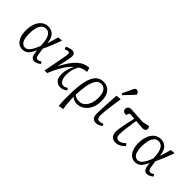

<svg xmlns="http://www.w3.org/2000/svg" viewBox="59 -1752 2943 2943"><g transform="rotate(45 1530.0 -281.0)"><path d="M228 14Q171 14 133.5 -18.5Q96 -51 77 -106.5Q58 -162 58 -232Q58 -315 82.5 -379.5Q107 -444 153 -481.5Q199 -519 263 -519Q330 -519 375.5 -475Q421 -431 432 -325H433Q448 -373 461 -418.5Q474 -464 486 -506L553 -513L561 -509Q534 -432 502 -354.5Q470 -277 441 -218L445 -184Q452 -128 458.5 -97Q465 -66 476 -53.5Q487 -41 507 -41Q531 -41 567 -64L587 -31Q562 -11 535.5 1.5Q509 14 483 14Q439 14 420.5 -24Q402 -62 397 -137H396Q366 -65 327.5 -25.5Q289 14 228 14ZM235 -35Q278 -35 314 -80Q350 -125 388 -224L386 -261Q381 -366 349 -418.5Q317 -471 263 -471Q217 -471 187.5 -441Q158 -411 144 -358Q130 -305 130 -236Q130 -128 158.5 -81.5Q187 -35 235 -35Z M1051 14Q994 14 956.5 -23.5Q919 -61 919 -144Q919 -193 933 -249Q947 -305 980 -362Q907 -296 850 -199.5Q793 -103 754 0H696Q711 -77 725 -149Q739 -221 750 -280.5Q761 -340 768 -380Q775 -420 775 -434Q775 -449 767.5 -457Q760 -465 749 -465Q735 -465 717.5 -459.5Q700 -454 685 -448L669 -488Q692 -501 721 -510Q750 -519 775 -519Q843 -519 843 -450Q843 -429 829.5 -361.5Q816 -294 792 -191L794 -190Q876 -353 962 -432Q1048 -511 1153 -514L1172 -454L1167 -444Q1095 -440 1034 -401Q977 -311 977 -191Q977 -125 1000 -81Q1023 -37 1071 -37Q1091 -37 1108 -45.5Q1125 -54 1137 -64L1158 -31Q1133 -10 1105.5 2Q1078 14 1051 14Z M1243 230 1233 225Q1230 191 1228.5 164Q1227 137 1226.5 106Q1226 75 1226 28Q1226 -257 1281.5 -388Q1337 -519 1462 -519Q1544 -519 1595 -460Q1646 -401 1646 -285Q1646 -196 1614 -128.5Q1582 -61 1527 -23.5Q1472 14 1403 14Q1375 14 1345.5 1.5Q1316 -11 1298 -29H1296Q1296 2 1298 46.5Q1300 91 1305.5 136.5Q1311 182 1318 216ZM1403 -38Q1459 -38 1497.5 -72Q1536 -106 1556.5 -163Q1577 -220 1577 -289Q1577 -385 1543.5 -428Q1510 -471 1460 -471Q1403 -471 1368.5 -421Q1334 -371 1317.5 -281.5Q1301 -192 1297 -74Q1321 -54 1345.5 -46Q1370 -38 1403 -38Z M1822 14Q1775 14 1752 -13.5Q1729 -41 1729 -104Q1729 -121 1731.5 -177Q1734 -233 1738.5 -317.5Q1743 -402 1749 -506L1827 -513L1834 -509Q1821 -428 1810 -350.5Q1799 -273 1793 -212Q1787 -151 1787 -119Q1787 -85 1798 -64Q1809 -43 1844 -43Q1879 -43 1911 -62L1929 -29Q1904 -9 1878.5 2.5Q1853 14 1822 14ZM1807 -575 1781 -588 1856 -749Q1866 -771 1876 -781.5Q1886 -792 1904 -792Q1923 -792 1935 -780.5Q1947 -769 1957 -748V-734Z M2249 14Q2184 14 2157.5 -20.5Q2131 -55 2131 -112Q2131 -154 2146.5 -238.5Q2162 -323 2192 -450Q2164 -452 2140 -454Q2116 -456 2106 -456Q2081 -456 2072 -430L2062 -402Q2025 -400 2005.5 -415.5Q1986 -431 1986 -456Q1986 -487 2005.5 -504Q2025 -521 2053 -521L2321 -505L2426 -530Q2450 -511 2450 -487Q2450 -465 2434.5 -450Q2419 -435 2392 -435Q2380 -435 2340 -438Q2300 -441 2238 -446Q2222 -352 2210.5 -265.5Q2199 -179 2199 -123Q2199 -79 2215 -60Q2231 -41 2264 -41Q2289 -41 2316 -56Q2343 -71 2369 -99L2398 -68Q2371 -31 2331 -8.5Q2291 14 2249 14Z M2669 14Q2612 14 2574.5 -18.5Q2537 -51 2518 -106.5Q2499 -162 2499 -232Q2499 -315 2523.5 -379.5Q2548 -444 2594 -481.5Q2640 -519 2704 -519Q2771 -519 2816.5 -475Q2862 -431 2873 -325H2874Q2889 -373 2902 -418.5Q2915 -464 2927 -506L2994 -513L3002 -509Q2975 -432 2943 -354.5Q2911 -277 2882 -218L2886 -184Q2893 -128 2899.5 -97Q2906 -66 2917 -53.5Q2928 -41 2948 -41Q2972 -41 3008 -64L3028 -31Q3003 -11 2976.5 1.5Q2950 14 2924 14Q2880 14 2861.5 -24Q2843 -62 2838 -137H2837Q2807 -65 2768.5 -25.5Q2730 14 2669 14ZM2676 -35Q2719 -35 2755 -80Q2791 -125 2829 -224L2827 -261Q2822 -366 2790 -418.5Q2758 -471 2704 -471Q2658 -471 2628.5 -441Q2599 -411 2585 -358Q2571 -305 2571 -236Q2571 -128 2599.5 -81.5Q2628 -35 2676 -35Z"/></g></svg>

Font: Literata 12pt Light
Style: Italic
Weight: 300
Italic angle: -2°
Designer: Latin by Veronika Burian and Jose Scaglione. Greek by Irene Vlachou. Cyrillic by Vera Evstafieva
Foundry: TypeTogether
Version: Version 3.002